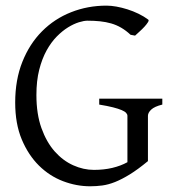

<svg xmlns="http://www.w3.org/2000/svg" viewBox="-20 -650 623 685"><path d="M508.8 -580.1Q512.2 -577.6 507.8 -570.6Q503.4 -563.5 495.4 -554.7Q487.3 -545.9 477.8 -537.4Q468.3 -528.8 461.9 -522.9L445.8 -525.9Q429.7 -541 412.6 -551Q395.5 -561 376.7 -566.4Q357.9 -571.8 336.9 -574Q315.9 -576.2 292 -576.2Q279.8 -576.2 261.5 -570.6Q243.2 -564.9 222.9 -552.5Q202.6 -540 182.6 -519.8Q162.6 -499.5 146.2 -470Q129.9 -440.4 119.9 -401.1Q109.9 -361.8 109.9 -311Q109.9 -243.2 127.9 -192.9Q146 -142.6 175.3 -109.6Q204.6 -76.7 241.2 -60.3Q277.8 -43.9 314.9 -43.9Q350.6 -43.9 380.6 -51Q410.6 -58.1 434.6 -71.3V-236.8Q434.6 -242.2 429.9 -247.3Q425.3 -252.4 413.8 -257.3Q402.3 -262.2 383.1 -267.1Q363.8 -272 334 -276.9V-297.9H559.1V-276.9Q531.2 -270 519.5 -259Q507.8 -248 507.8 -236.8V-75.2Q471.7 -45.4 443.1 -27.8Q414.6 -10.3 390.6 -0.7Q366.7 8.8 345.2 11.7Q323.7 14.6 301.8 14.6Q252.4 14.6 204.6 -3.7Q156.7 -22 118.9 -59.3Q81.1 -96.7 57.6 -152.6Q34.2 -208.5 34.2 -284.2Q34.2 -365.2 59.8 -429.4Q85.4 -493.7 129.9 -538.3Q174.3 -583 233.6 -606.4Q293 -629.9 359.9 -629.9Q376 -629.9 395.3 -626.5Q414.6 -623 434.6 -616.7Q454.6 -610.4 473.9 -601.1Q493.2 -591.8 508.8 -580.1Z"/></svg>

Font: Gentium Plus Phon
Style: Regular
Weight: 400
Designer: J. Victor Gaultney, Annie Olsen, Iska Routamaa, Becca Hirsbrunner
Foundry: SIL International
Version: Version 5.000